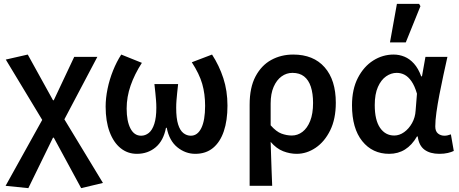

<svg xmlns="http://www.w3.org/2000/svg" viewBox="-20 -786 2383 996"><path d="M127 190 9 178 199 -164 10 -477 124 -503 255 -266H259L365 -491H485L314 -167L514 163L401 190L259 -72H255Z M690 12Q642 12 605.5 -17.5Q569 -47 548.5 -102Q528 -157 528 -233Q528 -277 538 -325.5Q548 -374 566.5 -420Q585 -466 609 -503L716 -460Q678 -401 657.5 -342Q637 -283 637 -223Q637 -158 656.5 -120Q676 -82 712 -82Q734 -82 752 -96.5Q770 -111 780.5 -143.5Q791 -176 791 -227Q791 -247 789.5 -265Q788 -283 786 -303.5Q784 -324 781 -350H904Q901 -324 899 -303.5Q897 -283 895.5 -265Q894 -247 894 -227Q894 -172 904 -140.5Q914 -109 931.5 -95.5Q949 -82 970 -82Q1005 -82 1024.5 -122Q1044 -162 1044 -237Q1044 -299 1029 -351Q1014 -403 975 -463L1080 -503Q1117 -446 1138.5 -380.5Q1160 -315 1160 -238Q1160 -161 1141 -105Q1122 -49 1085 -18.5Q1048 12 993 12Q942 12 900 -22Q858 -56 845 -123H841Q828 -56 787.5 -22Q747 12 690 12Z M1275 178V-243Q1275 -332 1305.5 -389.5Q1336 -447 1387 -475Q1438 -503 1501 -503Q1606 -503 1664 -437Q1722 -371 1722 -253Q1722 -169 1693 -110Q1664 -51 1617.5 -19.5Q1571 12 1519 12Q1484 12 1449 -1.5Q1414 -15 1384 -50Q1385 -9 1386.5 28Q1388 65 1389 101.5Q1390 138 1392 178ZM1494 -83Q1524 -83 1549 -102Q1574 -121 1589 -158.5Q1604 -196 1604 -252Q1604 -301 1592.5 -336Q1581 -371 1557.5 -389.5Q1534 -408 1497 -408Q1466 -408 1440.5 -389.5Q1415 -371 1399.5 -335.5Q1384 -300 1384 -249V-136Q1413 -103 1440 -93Q1467 -83 1494 -83Z M1999 12Q1912 12 1859 -54Q1806 -120 1806 -240Q1806 -323 1836.5 -382Q1867 -441 1916 -472Q1965 -503 2022 -503Q2051 -503 2078 -492Q2105 -481 2127.5 -456Q2150 -431 2165 -390H2169L2187 -491H2301Q2291 -446 2280 -395.5Q2269 -345 2259.5 -295.5Q2250 -246 2244 -203.5Q2238 -161 2238 -130Q2238 -105 2252 -93.5Q2266 -82 2286 -82Q2294 -82 2302.5 -84Q2311 -86 2319 -89L2334 -3Q2322 3 2303 7.5Q2284 12 2259 12Q2211 12 2182 -9.5Q2153 -31 2147 -78H2143Q2091 12 1999 12ZM2025 -83Q2052 -83 2076.5 -100.5Q2101 -118 2117.5 -147.5Q2134 -177 2136 -212L2143 -300Q2131 -341 2114.5 -364.5Q2098 -388 2079 -398Q2060 -408 2038 -408Q2009 -408 1983 -390Q1957 -372 1940.5 -335Q1924 -298 1924 -241Q1924 -163 1951.5 -123Q1979 -83 2025 -83ZM2003 -566 2039 -766H2154L2161 -754L2085 -566Z"/></svg>

Font: Source Sans 3 SemiBold
Style: Regular
Weight: 600
Designer: Paul D. Hunt
Foundry: Adobe
Version: Version 3.046;hotconv 1.0.118;makeotfexe 2.5.65603